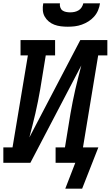

<svg xmlns="http://www.w3.org/2000/svg" viewBox="-27 -975 663 1150"><path d="M379 -815Q358 -815 337.5 -817.5Q317 -820 298.5 -827Q280 -834 265 -846.5Q250 -859 240.5 -876Q231 -893 229.5 -913.5Q228 -934 232 -955H332Q330 -943 334 -931Q338 -919 347 -912.5Q356 -906 368.5 -903.5Q381 -901 393 -901Q406 -901 418.5 -903.5Q431 -906 442.5 -912.5Q454 -919 461.5 -930.5Q469 -942 472 -955H572Q569 -934 560.5 -913.5Q552 -893 537 -876Q522 -859 503 -847Q484 -835 463 -827.5Q442 -820 421 -817.5Q400 -815 379 -815ZM465 155H364L424 0H306V-92H362L395 -294Q401 -330 408.5 -366.5Q416 -403 424 -439Q432 -475 441.5 -511Q451 -547 460 -583L155 0H-7V-92H48L140 -643H96V-735H303V-643H247L214 -441Q208 -405 200.5 -368.5Q193 -332 185 -296Q177 -260 167.5 -224Q158 -188 149 -152L454 -735H616V-643H561L470 -92H562Z"/></svg>

Font: Iosevka Curly Slab SmBdEx
Style: Italic
Weight: 600
Width: 7
Italic angle: -9°
Monospace: yes
Designer: Belleve Invis
Foundry: Belleve Invis
Version: Version 11.1.0; ttfautohint (v1.8.3)